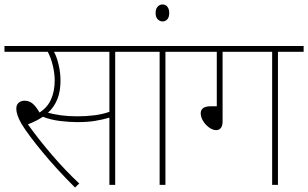

<svg xmlns="http://www.w3.org/2000/svg" viewBox="-20 -828 1380 860"><path d="M496 -596V0H470V-301Q439 -292 405.5 -286.5Q372 -281 326 -281Q292 -281 250 -286Q208 -291 172 -305Q144 -286 105 -271Q152 -205 212 -135Q272 -65 335 -6L316 12Q231 -73 168.5 -149Q106 -225 77 -272Q64 -295 58.5 -311.5Q53 -328 53 -341Q53 -359 64 -368Q75 -377 89 -377Q110 -377 125.5 -364.5Q141 -352 157 -324Q192 -346 208.5 -382.5Q225 -419 225 -468Q225 -499 216.5 -534.5Q208 -570 194 -596H0V-622H611V-596ZM325 -307Q366 -307 402 -311.5Q438 -316 470 -327V-596H222Q234 -574 242.5 -538.5Q251 -503 251 -467Q251 -419 237 -384Q223 -349 195 -323Q221 -316 253.5 -311.5Q286 -307 325 -307Z M721 -596V0H695V-596H596V-622H836V-596Z M677 -770Q677 -788 686 -798Q695 -808 708 -808Q722 -808 730 -797.5Q738 -787 738 -770Q738 -751 729.5 -741.5Q721 -732 708 -732Q696 -732 686.5 -741.5Q677 -751 677 -770Z M977 -596V-284Q977 -263 968.5 -254Q960 -245 949 -245Q933 -245 916.5 -257Q900 -269 889.5 -286.5Q879 -304 879 -321Q879 -335 889.5 -343.5Q900 -352 925 -352H951V-596H821V-622H1340V-596H1225V0H1199V-596Z"/></svg>

Font: Noto Sans Thin
Style: Italic
Weight: 100
Italic angle: -12°
Designer: Monotype Design Team
Foundry: Monotype Imaging Inc.
Version: Version 2.013; ttfautohint (v1.8.4.7-5d5b)